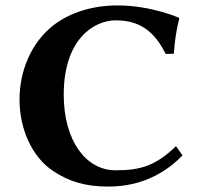

<svg xmlns="http://www.w3.org/2000/svg" viewBox="-20 -678 746 708"><path d="M414 -658C323 -658 239 -633 176 -584C97 -522 52 -420 52 -310C52 -205 96 -101 175 -48C235 -8 295 10 380 10C469 10 569 -18 653 -105L629 -139C554 -67 499 -50 406 -50C297 -50 215 -159 215 -329C215 -532 325 -603 407 -603C497 -603 550 -561 591 -479L621 -480C625 -531 629 -561 641 -610L639 -613C639 -613 536 -658 414 -658Z"/></svg>

Font: Libertinus Sans
Style: Bold
Weight: 700
Designer: Philipp H. Poll, Khaled Hosny
Foundry: Caleb Maclennan
Version: Version 7.050;RELEASE